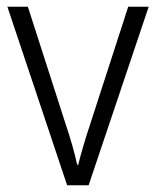

<svg xmlns="http://www.w3.org/2000/svg" viewBox="-20 -552 465 572"><path d="M180 0H244L423 -532H362L248 -180C234 -138 221 -94 213 -61H210C202 -98 189 -143 175 -184L63 -532H2Z"/></svg>

Font: Noto Sans Bengali SemiCondensed Light
Style: Regular
Weight: 300
Width: 4
Designer: Joana Ranito - Universal Thirst; Jelle Bosma - Monotype Design Team
Foundry: Universal Thirst ehf.
Version: Version 3.000